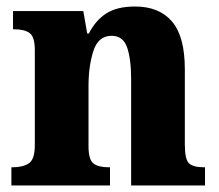

<svg xmlns="http://www.w3.org/2000/svg" viewBox="-20 -570 673 590"><path d="M15 0H318V-56H314Q283 -56 267.5 -67.5Q252 -79 252 -121V-306Q252 -367 267 -413.5Q282 -460 323 -460Q358 -460 370.5 -424.5Q383 -389 383 -325V0H610V-56H606Q574 -56 561 -68Q548 -80 548 -126V-357Q548 -458 508.5 -504Q469 -550 395 -550Q340 -550 307 -529Q274 -508 253 -467H248L236 -536H20V-480H24Q55 -480 71 -468.5Q87 -457 87 -416V-124Q87 -80 68.5 -68Q50 -56 19 -56H15Z"/></svg>

Font: Noto Serif SemiCondensed Extra
Style: Regular
Weight: 800
Width: 4
Designer: Monotype Design Team
Foundry: Monotype Imaging Inc.
Version: Version 1.002